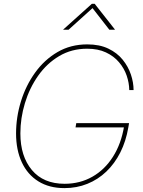

<svg xmlns="http://www.w3.org/2000/svg" viewBox="-20 -968 744 998"><path d="M314.9 9.8Q235.8 9.8 179.4 -25.4Q123 -60.5 93.3 -124.5Q63.5 -188.5 63.5 -274.4Q63.5 -358.9 88.9 -441.2Q114.3 -523.4 162.4 -590.3Q210.4 -657.2 278.8 -697.3Q347.2 -737.3 433.6 -737.3Q497.6 -737.3 543.2 -715.3Q588.9 -693.4 617.7 -657.7Q646.5 -622.1 660.4 -580.6Q674.3 -539.1 674.3 -500H651.9Q651.4 -537.1 638.4 -575Q625.5 -612.8 598.6 -644.5Q571.8 -676.3 530.5 -695.6Q489.3 -714.8 433.1 -714.8Q352.1 -714.8 287.6 -676.5Q223.1 -638.2 178.2 -574.2Q133.3 -510.3 109.6 -432.1Q85.9 -354 85.9 -274.4Q85.9 -155.8 145.8 -84.2Q205.6 -12.7 315.9 -12.7Q395.5 -12.7 460 -49.3Q524.4 -85.9 567.1 -153.1Q609.9 -220.2 625 -311.5L634.3 -305.7H372.6L376.5 -328.1H650.9L647 -305.7Q634.8 -233.9 605.5 -175.8Q576.2 -117.7 532.7 -76.2Q489.3 -34.7 434.1 -12.5Q378.9 9.8 314.9 9.8ZM336.4 -813.5H308.6L309.1 -814.9L457.5 -948.2H472.2L577.1 -814.9L576.7 -813.5H548.3L460.9 -925.8Z"/></svg>

Font: Inter 24pt Thin
Style: Italic
Weight: 250
Italic angle: -9.3988°
Version: Version 4.001;git-66647c0bb